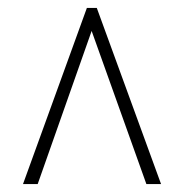

<svg xmlns="http://www.w3.org/2000/svg" viewBox="-20 -734 465 484"><path d="M38 -270H75L211 -656L349 -270H386L224 -714H199Z"/></svg>

Font: Noto Serif Devanagari ExtraCondensed ExtraLight
Style: Regular
Weight: 200
Width: 2
Designer: Universal Thirst, Indian Type Foundry and the Monotype Design Team
Foundry: Monotype Imaging Inc.
Version: Version 2.004